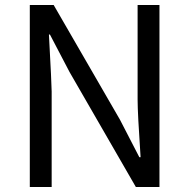

<svg xmlns="http://www.w3.org/2000/svg" viewBox="-20 -753 762 773"><path d="M100 -733H196L463 -271L541 -120H546Q534 -298 534 -352V-733H622V0H527L260 -463L181 -614H177Q188 -411 188 -385V0H100Z"/></svg>

Font: Noto Sans Tobesmart edit
Style: Regular
Weight: 400
Designer: Ryoko NISHIZUKA  (kana & ideographs); Paul D. Hunt (Latin, Greek & Cyrillic); Wenlong ZHANG  (bopomofo); Sandoll Communi
Foundry: Adobe Systems Incorporated
Version: Version 1.005 Oct 7, 2021